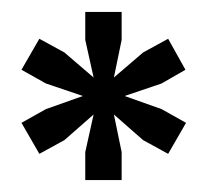

<svg xmlns="http://www.w3.org/2000/svg" viewBox="-20 -749 348 322"><path d="M123 -447V-494L137 -557L88 -514L46 -491L16 -543L57 -566L119 -588L57 -609L16 -632L46 -684L88 -661L137 -619L123 -682V-729H184V-682L171 -619L220 -661L262 -684L291 -632L251 -609L189 -588L251 -566L292 -543L262 -491L220 -514L171 -557L184 -494V-447Z"/></svg>

Font: Mona Sans ExtraLight
Style: Bold
Weight: 700
Version: Version 2.000